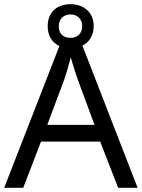

<svg xmlns="http://www.w3.org/2000/svg" viewBox="-20 -898 679 918"><path d="M545 0H638L374 -680C407 -696 428 -729 428 -774C428 -839 380 -878 317 -878C252 -878 208 -839 208 -773C208 -727 229 -694 264 -678L0 0H91L176 -221H459ZM317 -717C281 -717 261 -738 261 -773C261 -808 285 -829 317 -829C349 -829 373 -808 373 -773C373 -738 350 -717 317 -717ZM352 -517 432 -301H206L287 -517C295 -540 308 -583 318 -624C325 -599 346 -533 352 -517Z"/></svg>

Font: Noto Sans Psalter Pahlavi
Style: Regular
Weight: 400
Designer: Monotype Design Team
Foundry: Monotype Imaging Inc.
Version: Version 2.002